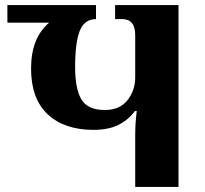

<svg xmlns="http://www.w3.org/2000/svg" viewBox="-20 -734 805 754"><path d="M511 0H681V-714H432V-659H460Q511 -659 511 -596V-429Q511 -379 480.5 -340.5Q450 -302 392 -302Q325 -302 300 -343Q275 -384 275 -471Q275 -568 293.5 -613.5Q312 -659 357 -659V-714H9V-645H173Q102 -585 102 -465Q102 -346 167.5 -285Q233 -224 347 -224Q406 -224 445 -243.5Q484 -263 510 -298H517Q511 -248 511 -206Z"/></svg>

Font: Noto Serif Georgian SemiCondensed Extra
Style: Regular
Weight: 800
Width: 4
Designer: Monotype Design Team
Foundry: Monotype Imaging Inc.
Version: Version 1.901